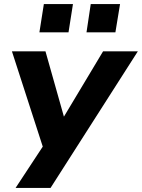

<svg xmlns="http://www.w3.org/2000/svg" viewBox="-20 -750 702 950"><path d="M57 180 205 -45 206 20 39 -496H205L303 -149H282L490 -496H662L230 180ZM408 -590 429 -730H574L551 -590ZM175 -590 197 -730H341L319 -590Z"/></svg>

Font: Nunito Sans 10pt SemiExpanded ExtraBold
Style: Italic
Weight: 800
Width: 6
Italic angle: -9°
Designer: Vernon Adams
Foundry: Vernon Adams
Version: Version 3.101;gftools[0.9.27]